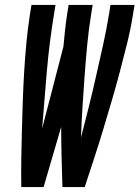

<svg xmlns="http://www.w3.org/2000/svg" viewBox="-20 -755 563 775"><path d="M66 0Q65 -58 66 -116Q67 -174 68.5 -232Q70 -290 72 -348Q74 -406 77.5 -464.5Q81 -523 86.5 -581.5Q92 -640 101 -698L107 -735H204L198 -698Q179 -582 169 -466.5Q159 -351 150 -236L236 -567Q239 -600 242.5 -632.5Q246 -665 251 -698L257 -735H354L348 -698Q338 -636 332 -573.5Q326 -511 321.5 -448.5Q317 -386 313 -324Q309 -262 307 -200Q323 -262 338.5 -324Q354 -386 368 -448.5Q382 -511 396 -573.5Q410 -636 420 -698L426 -735H523L517 -698Q508 -640 493.5 -581.5Q479 -523 463.5 -464.5Q448 -406 431 -348Q414 -290 396.5 -232Q379 -174 360 -116Q341 -58 322 0H232Q230 -61 228.5 -121.5Q227 -182 227 -243L156 0Z"/></svg>

Font: Iosevka Term Curly
Style: Bold Italic
Weight: 700
Italic angle: -9°
Designer: Belleve Invis
Foundry: Belleve Invis
Version: Version 32.3.0